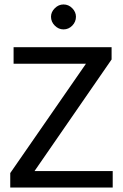

<svg xmlns="http://www.w3.org/2000/svg" viewBox="-20 -842 551 862"><path d="M481 -630V-575L135 -74H486V0H26V-65L366 -556H41V-630ZM209 -767Q209 -788 226 -805Q243 -822 265 -822Q288 -822 304.5 -805Q321 -788 321 -767Q321 -744 304.5 -727Q288 -710 265 -710Q243 -710 226 -727Q209 -744 209 -767Z"/></svg>

Font: Ek Mukta
Style: Regular
Weight: 400
Designer: Girish Dalvi and Yashodeep Gholap
Foundry: Ek Type
Version: Version 2.538;PS 1.001;hotconv 16.6.51;makeotf.lib2.5.65220;